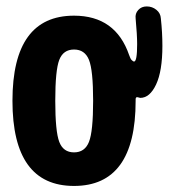

<svg xmlns="http://www.w3.org/2000/svg" viewBox="-20 -580 540 609"><path d="M168 -129.9Q180.7 -96.7 214.8 -96.7Q249 -96.7 262.2 -129.9Q275.4 -163.1 275.4 -260.3Q275.4 -357.4 262.2 -390.1Q249 -422.9 214.8 -422.9Q180.7 -422.9 168 -390.1Q155.3 -357.4 155.3 -260.3Q155.3 -163.1 168 -129.9ZM490.2 -521.5Q495.1 -476.6 495.1 -434.6Q495.1 -354.5 475.1 -312Q455.1 -269.5 424.8 -269.5Q423.8 -269.5 420.9 -270.5Q418 -271.5 417 -271.5Q410.2 -273.4 410.2 -264.6V-259.8Q410.2 9.8 214.8 9.8Q19.5 9.8 19.5 -260.3Q19.5 -530.3 214.8 -530.3Q346.7 -530.3 389.6 -405.3Q393.6 -393.6 397.5 -389.6Q402.3 -384.8 405.3 -384.8Q415 -384.8 415 -440.4Q415 -468.8 410.2 -521.5Q408.2 -537.1 418.5 -548.3Q428.7 -559.6 445.3 -559.6Q462.9 -559.6 476.1 -548.8Q489.3 -538.1 490.2 -521.5Z"/></svg>

Font: Rounded Mgen+ 1m bold
Style: Bold
Weight: 700
Designer: [Source Han Sans]
Ryoko NISHIZUKA  (kana & ideographs); Paul D. Hunt (Latin, Greek & Cyrillic); Wenlong ZHANG  (bopomofo
Version: Version 1.059.20150602